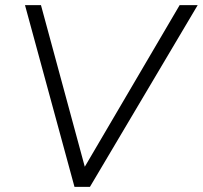

<svg xmlns="http://www.w3.org/2000/svg" viewBox="-20 -725 787 745"><path d="M269 0 77 -705H139L309 -78L677 -705H747L329 0Z"/></svg>

Font: Nunito Sans Light
Style: Italic
Weight: 300
Italic angle: -9°
Designer: Vernon Adams
Foundry: Vernon Adams
Version: Version 3.006; ttfautohint (v1.8.3)